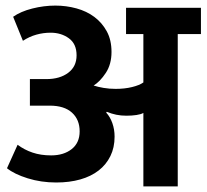

<svg xmlns="http://www.w3.org/2000/svg" viewBox="-20 -667 739 687"><path d="M27 -607Q54 -626 95.5 -636.5Q137 -647 178 -647Q217 -647 253.5 -637Q290 -627 317.5 -606.5Q345 -586 362 -555Q379 -524 379 -481Q379 -437 358.5 -406Q338 -375 315 -361Q330 -356 350.5 -352.5Q371 -349 394 -349Q426 -349 452.5 -355.5Q479 -362 493 -372V-545H431V-639H699V-545H616V0H493V-263Q485 -258 468.5 -255.5Q452 -253 432 -253Q413 -253 396 -256.5Q379 -260 362 -267L360 -264Q374 -249 382 -226.5Q390 -204 390 -178Q390 -139 375 -108.5Q360 -78 333 -57Q306 -36 267.5 -25Q229 -14 181 -14Q127 -14 79 -29Q31 -44 5 -65L43 -149Q67 -131 96.5 -121Q126 -111 163 -111Q208 -111 236.5 -133.5Q265 -156 265 -197Q265 -239 237.5 -264Q210 -289 158 -289H87V-384H146Q194 -384 224 -406.5Q254 -429 254 -469Q254 -510 226.5 -530Q199 -550 161 -550Q135 -550 110 -543Q85 -536 62 -521Z"/></svg>

Font: Mukta
Style: Bold
Weight: 700
Designer: Girish Dalvi and Yashodeep Gholap
Foundry: Ek Type
Version: Version 2.538;PS 1.002;hotconv 16.6.51;makeotf.lib2.5.65220;